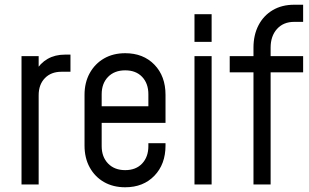

<svg xmlns="http://www.w3.org/2000/svg" viewBox="-20 -780 1307 812"><path d="M71 0V-542.5H143.5V-464.5L131 -479.5Q150 -513 181.5 -531Q213 -549 254.5 -549H278V-476.5H239.5Q196 -476.5 169.8 -449.5Q143.5 -422.5 143.5 -377V0Z M509.5 12Q458.5 12 420 -10Q381.5 -32 359.5 -71.8Q337.5 -111.5 337.5 -164.5V-379Q337.5 -431 359.5 -470.8Q381.5 -510.5 420 -532.8Q458.5 -555 509.5 -555Q586 -555 633 -506.5Q680 -458 680 -379V-260.5H395.5V-330.5H607.5V-381.5Q607.5 -427 581.2 -454.8Q555 -482.5 509.5 -482.5Q464 -482.5 437 -454.8Q410 -427 410 -381.5V-162Q410 -116.5 437 -88.5Q464 -60.5 509.5 -60.5Q555 -60.5 581.2 -88.5Q607.5 -116.5 607.5 -162V-174.5H680V-164.5Q680 -85.5 633 -36.8Q586 12 509.5 12Z M802.5 0V-542.5H875V0ZM802.5 -603V-720H875V-603Z M1052 0V-474H951.5V-542.5H1052V-578.5Q1052 -632 1073.2 -673Q1094.5 -714 1133.2 -737Q1172 -760 1224 -760H1262V-687.5H1224Q1178.5 -687.5 1151.5 -657.5Q1124.5 -627.5 1124.5 -578.5V-542.5H1262V-474H1124.5V0Z"/></svg>

Font: Mohave Light
Style: Regular
Weight: 400
Version: Version 2.003